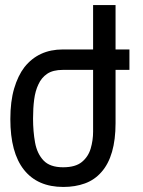

<svg xmlns="http://www.w3.org/2000/svg" viewBox="-20 -727 568 761"><path d="M231 14Q129 14 75 -54Q21 -122 21 -255Q21 -325 36 -376Q51 -427 77 -461Q133 -531 229 -531H349V-707H438V-531H493V-450H438V-239Q438 -108 382 -45Q355 -14 316.5 0Q278 14 231 14ZM230 -64Q279 -64 304.5 -85Q330 -106 339.5 -138.5Q349 -171 349 -205V-450H229Q190 -450 167 -434.5Q144 -419 132 -392Q120 -367 115.5 -333Q111 -299 111 -257Q111 -206 119 -162Q127 -118 152.5 -91Q178 -64 230 -64Z"/></svg>

Font: PlemolJP
Style: Regular
Weight: 400
Monospace: yes
Version: v2.0.4; ttfautohint (v1.8.4.7-5d5b-dirty) -l 6 -r 45 -G 200 